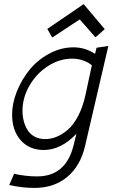

<svg xmlns="http://www.w3.org/2000/svg" viewBox="-20 -732 562 937"><path d="M234.9 -548.8 369.1 -637.2 445.8 -549.8 491.2 -589.8 388.2 -711.9 210.9 -590.8ZM508.8 -507.8 451.2 -499 443.8 -469.2Q395.5 -501 338.9 -501Q276.9 -501 219.7 -470Q162.6 -439 123.8 -390.9Q85 -342.8 62 -284.9Q39.1 -227.1 39.1 -172.9Q39.1 -95.2 81.1 -47.6Q123 0 193.8 0Q277.3 0 353 -79.1L337.9 -18.1Q299.3 128.9 161.1 128.9Q106.9 128.9 48.8 116.2L24.9 170.9Q86.4 185.1 148.9 185.1Q243.2 185.1 307.6 131.8Q372.1 78.6 395 -19ZM428.2 -413.1 397 -268.1Q384.3 -210 361.6 -166.5Q338.9 -123 311.5 -99.4Q284.2 -75.7 256.3 -64.5Q228.5 -53.2 200.2 -53.2Q170.9 -53.2 148.7 -65.4Q126.5 -77.6 114 -98.1Q101.6 -118.7 95.7 -142.1Q89.8 -165.5 89.8 -191.9Q89.8 -254.9 123.5 -313.7Q157.2 -372.6 213.6 -409.2Q270 -445.8 332 -445.8Q360.8 -445.8 386.7 -436.5Q412.6 -427.2 428.2 -413.1Z"/></svg>

Font: Comic Neue Angular
Style: Italic
Weight: 400
Italic angle: -12°
Designer: Craig Rozynski
Foundry: Craig Rozynski
Version: Version 2.003